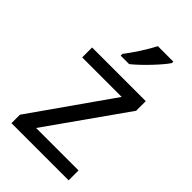

<svg xmlns="http://www.w3.org/2000/svg" viewBox="-230 -848 931 931"><g transform="rotate(45 235.0 -383.0)"><path d="M182 -606H240C288 -644 361 -722 383 -756V-766H277C256 -724 212 -656 182 -618ZM431 0V-68H140L424 -470V-536H56V-468H327L39 -58V0Z"/></g></svg>

Font: Noto Sans Sunuwar
Style: Regular
Weight: 400
Designer: Anshuman Pandey
Foundry: Jamra Patel LLC
Version: Version 1.000